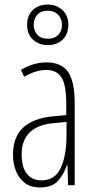

<svg xmlns="http://www.w3.org/2000/svg" viewBox="-20 -813 416 843"><path d="M184 -539Q250 -539 279 -497Q308 -455 308 -359V0H279L276 -89H274Q262 -51 236 -20.5Q210 10 156 10Q114 10 88 -10.5Q62 -31 49.5 -63.5Q37 -96 37 -133Q37 -212 82 -253Q127 -294 210 -302L271 -308V-356Q271 -440 250 -473Q229 -506 182 -506Q163 -506 138.5 -499Q114 -492 86 -476L72 -506Q126 -539 184 -539ZM212 -272Q75 -258 75 -134Q75 -79 98 -50Q121 -21 162 -21Q221 -21 246.5 -75.5Q272 -130 272 -218V-278ZM190 -615Q152 -615 125.5 -638.5Q99 -662 99 -704Q99 -746 124.5 -769.5Q150 -793 189 -793Q228 -793 254 -769Q280 -745 280 -704Q280 -663 255 -639Q230 -615 190 -615ZM191 -643Q219 -643 235.5 -659.5Q252 -676 252 -703Q252 -731 235 -748.5Q218 -766 189 -766Q160 -766 144 -748.5Q128 -731 128 -704Q128 -679 143.5 -661Q159 -643 191 -643Z"/></svg>

Font: Noto Sans Devanagari ExtraCondensed ExtraLight
Style: Regular
Weight: 200
Width: 2
Designer: Jelle Bosma - Monotype Design Team
Foundry: Monotype Imaging Inc.
Version: Version 2.004; ttfautohint (v1.8.4.7-5d5b)